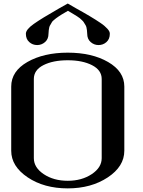

<svg xmlns="http://www.w3.org/2000/svg" viewBox="-20 -1041 790 1061"><path d="M355.5 -981.4Q352.5 -979.5 337.4 -970.7Q322.3 -961.9 319.3 -960Q316.4 -958 304.2 -950.2Q292 -942.4 289.6 -939.9Q287.1 -937.5 277.8 -930.2Q268.6 -922.9 266.6 -918Q264.6 -913.1 259.3 -905.3Q253.9 -897.5 252.4 -890.6Q251 -883.8 249.5 -874.5Q248 -865.2 248 -854.5Q248 -825.2 229 -808.6Q210 -792 185.5 -792Q160.2 -792 141.6 -808.6Q123 -825.2 123 -854.5Q123 -877.9 166.5 -908.7Q210 -939.5 305.7 -994.1Q337.9 -1011.7 354.5 -1021.5Q372.1 -1010.7 397.5 -996.6Q422.9 -982.4 438.5 -973.6Q454.1 -964.8 474.6 -952.6Q495.1 -940.4 507.3 -932.6Q519.5 -924.8 534.2 -915Q548.8 -905.3 557.1 -897.9Q565.4 -890.6 572.8 -882.8Q580.1 -875 583.5 -868.2Q586.9 -861.3 586.9 -854.5Q586.9 -825.2 568.4 -808.6Q549.8 -792 524.4 -792Q500 -792 481 -808.6Q461.9 -825.2 461.9 -854.5Q461.9 -865.2 460.4 -874.5Q459 -883.8 457.5 -890.6Q456.1 -897.5 450.7 -905.3Q445.3 -913.1 442.9 -918Q440.4 -922.9 432.1 -930.2Q423.8 -937.5 420.9 -940.4Q418 -943.4 406.2 -950.7Q394.5 -958 391.1 -960Q387.7 -961.9 373.5 -970.7Q359.4 -979.5 355.5 -981.4ZM542 -167V-604.5Q542 -653.3 488.8 -680.7Q435.5 -708 354.5 -708Q273.4 -708 220.2 -681.2Q167 -654.3 167 -604.5V-167Q167 -115.2 221.7 -78.6Q276.4 -42 354.5 -42Q431.6 -42 486.8 -78.6Q542 -115.2 542 -167ZM667 -208Q667 -121.1 575.2 -60.5Q483.4 0 354.5 0Q223.6 0 132.8 -61Q42 -122.1 42 -208V-562.5Q42 -647.5 131.8 -698.7Q221.7 -750 354.5 -750Q488.3 -750 577.6 -698.2Q667 -646.5 667 -562.5Z"/></svg>

Font: okolaks
Style: Bold
Weight: 600
Width: 8
Version: Version 000.6.0